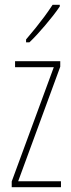

<svg xmlns="http://www.w3.org/2000/svg" viewBox="-20 -783 298 803"><path d="M235 0H29V-24L205 -502H43V-527H232V-504L56 -25H235ZM230 -756Q218 -738 202 -717.5Q186 -697 168.5 -676.5Q151 -656 134.5 -638Q118 -620 103 -606H89V-618Q112 -645 130.5 -668Q149 -691 166 -714Q183 -737 200 -763H230Z"/></svg>

Font: Noto Sans Khmer ExtraCondensed Thin
Style: Regular
Weight: 250
Width: 2
Designer: Danh Hong and the Monotype Design Team
Foundry: Monotype Imaging Inc.
Version: Version 2.004